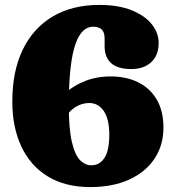

<svg xmlns="http://www.w3.org/2000/svg" viewBox="-20 -740 714 780"><path d="M383.5 -720Q461.5 -720 515.2 -698.2Q569 -676.5 596.8 -641.2Q624.5 -606 624.5 -565.5Q624.5 -515.5 594.5 -487.5Q564.5 -459.5 513.5 -459.5Q458.5 -459.5 431.8 -483.2Q405 -507 405 -552V-583.5Q405 -608.5 393.5 -620Q382 -631.5 358 -631.5Q336 -631.5 318 -615Q300 -598.5 287 -562.2Q274 -526 267 -466.5Q260 -407 259.5 -320.5Q259 -218.5 271.8 -164Q284.5 -109.5 305.5 -89Q326.5 -68.5 351 -68.5Q385 -68.5 404.5 -98.8Q424 -129 424 -192.5Q424 -256 401.8 -288.8Q379.5 -321.5 342.5 -321.5Q321 -321.5 300.5 -312.5Q280 -303.5 264.2 -287Q248.5 -270.5 241 -247.5L194.5 -273Q199.5 -313 232.2 -348.8Q265 -384.5 316.5 -407Q368 -429.5 428.5 -429.5Q494 -429.5 542.2 -405.2Q590.5 -381 617.2 -334.8Q644 -288.5 644 -221.5Q644 -150 607.8 -95.5Q571.5 -41 504.8 -10.5Q438 20 346.5 20Q245 20 174.2 -23.2Q103.5 -66.5 66.8 -144.8Q30 -223 30 -327.5Q30 -450 72.2 -537.8Q114.5 -625.5 193.8 -672.8Q273 -720 383.5 -720Z"/></svg>

Font: Fraunces SuperSoft Wonky
Style: Regular
Weight: 900
Version: Version 1.000;[b76b70a41]